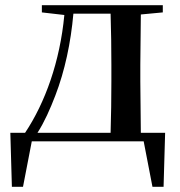

<svg xmlns="http://www.w3.org/2000/svg" viewBox="-20 -547 697 743"><path d="M142 -499 229 -489C212 -309 155 -150 77 -33H20L26 176H69L103 0H536L570 176H613L619 -33H525L523 -232V-296L525 -491L610 -499V-527H142ZM408 -33H125C152 -75 174 -125 194 -177C231 -273 254 -382 264 -494H408C410 -438 411 -351 411 -296V-232C411 -176 410 -90 408 -33Z"/></svg>

Font: Noto Serif CJK KR SemiBold
Style: Regular
Weight: 600
Designer: Ryoko NISHIZUKA 西塚涼子 (kana & ideographs); Frank Grießhammer (Latin, Greek & Cyrillic); Wenlong ZHANG 张文龙 (bopomofo); San
Foundry: Adobe
Version: Version 2.001;hotconv 1.1.0;makeotfexe 2.6.0